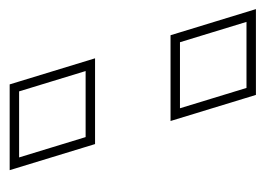

<svg xmlns="http://www.w3.org/2000/svg" viewBox="-270 -476 562 407"><g transform="rotate(90 11.5 -273.0)"><path d="M-19.5 -103 -40.9 -173H99.1L120.5 -103L120.8 -102L142.2 -32H2.2L-19.2 -102ZM-123.7 -444 -145.1 -514H-5.1L16.3 -444L16.6 -443L38 -373H-102L-123.4 -443ZM-67.9 -193 -12.6 -12H169.2L113.9 -193ZM-172.2 -534 -116.8 -353H65L9.7 -534Z"/></g></svg>

Font: Nordica Plus
Style: NordicaClassicRgOpOblOl
Weight: 500
Version: Version 1.01